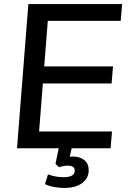

<svg xmlns="http://www.w3.org/2000/svg" viewBox="-20 -732 632 948"><path d="M64 0 120 -712H583L576 -629H216L173 -83H533L526 0ZM177 -320 183 -404H538L531 -320ZM296 196Q274 196 248 191.5Q222 187 202 177L217 129Q239 137 258.5 140Q278 143 295 143Q319 143 334 135.5Q349 128 349 111Q349 86 315 86Q303 86 292.5 88Q282 90 272 94L254 77L274 -20H338L322 54L294 50Q307 45 318.5 43Q330 41 341 41Q375 41 396.5 58.5Q418 76 418 109Q418 146 386.5 171Q355 196 296 196Z"/></svg>

Font: Muli SemiBold
Style: Italic
Weight: 600
Italic angle: -4.541°
Designer: Vernon Adams
Foundry: Vernon Adams
Version: Version 2.100; ttfautohint (v1.8.1.43-b0c9)